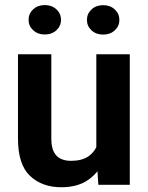

<svg xmlns="http://www.w3.org/2000/svg" viewBox="-20 -748 599 777"><path d="M369.8 -125.9V-528.3H505.2V0H378ZM386 -234.9 426.9 -235.8Q426.9 -165.2 405.4 -109.6Q383.9 -54 339.9 -22.1Q296 9.8 228.2 9.8Q150.3 9.8 101.6 -36.1Q52.8 -82 52.8 -186.9V-528.3H187.7V-185.9Q187.7 -153.2 197.8 -133.5Q207.9 -113.9 225.8 -105.5Q243.8 -97.1 266.4 -97.1Q311.7 -97.1 337.8 -115.3Q363.9 -133.6 375 -164.8Q386 -196.1 386 -234.9ZM95.6 -667.7Q95.6 -692.9 114.3 -710.2Q132.9 -727.5 161.1 -727.5Q189.8 -727.5 208.3 -710.2Q226.9 -692.9 226.9 -667.7Q226.9 -642.9 208.3 -625.6Q189.8 -608.4 161.1 -608.4Q132.9 -608.4 114.3 -625.6Q95.6 -642.9 95.6 -667.7ZM331.8 -667.3Q331.8 -692.5 350.4 -709.8Q368.9 -727.1 397.4 -727.1Q425.9 -727.1 444.5 -709.8Q463.1 -692.5 463.1 -667.3Q463.1 -642.5 444.5 -625.2Q425.9 -608 397.4 -608Q368.9 -608 350.4 -625.2Q331.8 -642.5 331.8 -667.3Z"/></svg>

Font: Vazirmatn
Style: Regular
Weight: 400
Designer: Saber Rastikerdar
Foundry: Saber Rastikerdar
Version: Version 33.003;September 2, 2022;FontCreator 14.0.0.2862 64-